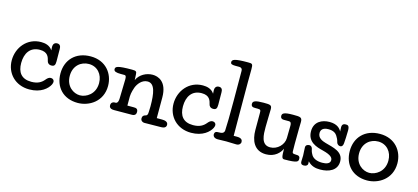

<svg xmlns="http://www.w3.org/2000/svg" viewBox="-66 -1354 4172 1918"><g transform="rotate(15 2020.0 -395.0)"><path d="M382 -428C353 -473 304 -482 264 -482C119 -482 26 -362 26 -231C26 -98 123 6 269 6C390 6 454 -55 477 -100C483 -111 485 -124 485 -130C485 -146 472 -161 450 -161C428 -161 413 -145 399 -128C373 -97 336 -73 269 -73C166 -73 124 -134 124 -229C124 -329 171 -404 272 -404C354 -404 367 -355 377 -313C380 -301 392 -282 421 -282C452 -282 461 -297 461 -335C461 -347 460 -456 460 -463C460 -486 454 -511 422 -511C390 -511 380 -487 380 -465C380 -457 381 -443 382 -428Z M1022 -231C1022 -358 936 -472 780 -472C623 -472 530 -369 530 -230C530 -88 622 11 771 11C889 11 1022 -69 1022 -231ZM782 -394C868 -394 928 -327 928 -235C928 -120 838 -68 773 -68C707 -68 626 -121 626 -231C626 -336 700 -394 782 -394Z M1575 -260C1575 -427 1478 -455 1425 -455C1360 -455 1292 -420 1264 -357L1261 -415C1260 -445 1253 -451 1212 -451C1057 -451 1041 -437 1041 -411C1041 -387 1067 -380 1113 -380H1153C1166 -380 1171 -368 1171 -340C1171 -321 1166 -151 1166 -143C1166 -137 1166 -89 1138 -89H1127C1117 -89 1091 -83 1091 -51C1091 -17 1123 -14 1143 -14C1158 -14 1316 -15 1326 -15C1355 -15 1369 -30 1369 -53C1369 -87 1350 -92 1326 -92H1259V-186C1259 -224 1278 -278 1280 -283C1295 -323 1334 -377 1393 -377C1468 -377 1484 -279 1484 -143C1484 -118 1483 -105 1482 -86C1481 -61 1478 -48 1459 -44C1441 -40 1428 -29 1428 -7C1428 20 1450 31 1467 31C1477 31 1629 29 1641 29C1669 29 1692 19 1692 -8C1692 -41 1657 -47 1629 -47H1575Z M2055 -428C2026 -473 1977 -482 1937 -482C1792 -482 1699 -362 1699 -231C1699 -98 1796 6 1942 6C2063 6 2127 -55 2150 -100C2156 -111 2158 -124 2158 -130C2158 -146 2145 -161 2123 -161C2101 -161 2086 -145 2072 -128C2046 -97 2009 -73 1942 -73C1839 -73 1797 -134 1797 -229C1797 -329 1844 -404 1945 -404C2027 -404 2040 -355 2050 -313C2053 -301 2065 -282 2094 -282C2125 -282 2134 -297 2134 -335C2134 -347 2133 -456 2133 -463C2133 -486 2127 -511 2095 -511C2063 -511 2053 -487 2053 -465C2053 -457 2054 -443 2055 -428Z M2362 -761C2362 -819 2357 -821 2312 -821C2173 -821 2148 -808 2148 -779C2148 -763 2161 -755 2195 -755H2238C2257 -755 2271 -746 2271 -723C2271 -649 2272 -577 2272 -413C2272 -256 2271 -173 2267 -103C2266 -84 2250 -72 2230 -71L2193 -69C2180 -68 2167 -60 2167 -39C2167 -18 2183 0 2219 0C2240 0 2270 -2 2306 -2C2327 -2 2391 1 2410 1C2443 1 2455 -22 2455 -34C2455 -55 2445 -75 2398 -75H2363C2363 -161 2361 -335 2361 -626C2361 -643 2362 -695 2362 -761Z M2882 -191C2881 -122 2818 -58 2743 -58C2648 -58 2648 -165 2648 -243C2648 -302 2652 -392 2652 -427C2652 -469 2637 -472 2567 -472C2481 -472 2456 -460 2456 -432C2456 -402 2476 -399 2501 -399H2525C2556 -399 2557 -391 2557 -361V-187C2557 -82 2597 20 2721 20C2814 20 2863 -38 2882 -81C2883 1 2885 22 2912 22C3049 22 3055 7 3055 -22C3055 -43 3045 -50 3032 -53C3027 -54 3011 -55 3002 -55C2979 -55 2974 -63 2974 -78C2974 -82 2973 -103 2973 -156C2973 -308 2976 -355 2976 -383C2976 -431 2956 -432 2882 -432C2785 -432 2770 -416 2770 -390C2770 -372 2781 -359 2804 -359H2857C2881 -359 2884 -340 2884 -318Z M3154 -23C3193 19 3238 27 3283 27C3374 27 3457 -10 3457 -102C3457 -204 3352 -220 3268 -244C3233 -254 3184 -273 3184 -325C3184 -358 3204 -384 3262 -384C3317 -384 3340 -361 3352 -342C3362 -327 3374 -304 3379 -280C3382 -266 3398 -250 3415 -250C3437 -250 3445 -266 3447 -289C3449 -307 3453 -378 3453 -422C3453 -469 3438 -475 3417 -475C3399 -475 3377 -470 3377 -436C3377 -432 3378 -409 3379 -392C3364 -420 3333 -457 3254 -457C3175 -457 3097 -419 3097 -320C3097 -208 3192 -181 3261 -164C3354 -141 3367 -114 3367 -91C3367 -56 3329 -44 3285 -44C3227 -44 3191 -64 3174 -91C3155 -122 3153 -141 3150 -154C3147 -167 3135 -181 3120 -181C3095 -181 3080 -169 3080 -148C3080 -116 3084 -91 3084 -64C3084 -46 3082 -28 3082 -4C3082 14 3086 30 3117 30C3141 30 3155 16 3155 3C3155 -5 3155 -13 3154 -23Z M4014 -231C4014 -358 3928 -472 3772 -472C3615 -472 3522 -369 3522 -230C3522 -88 3614 11 3763 11C3881 11 4014 -69 4014 -231ZM3774 -394C3860 -394 3920 -327 3920 -235C3920 -120 3830 -68 3765 -68C3699 -68 3618 -121 3618 -231C3618 -336 3692 -394 3774 -394Z"/></g></svg>

Font: Life Savers
Style: ExtraBold
Weight: 800
Designer: Pablo Impallari, Rodrigo Fuenzalida, Brenda Gallo
Foundry: Pablo Impallari, Rodrigo Fuenzalida, Brenda Gallo
Version: Version 3.000